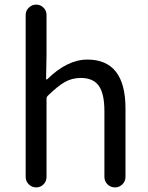

<svg xmlns="http://www.w3.org/2000/svg" viewBox="-20 -816 646 836"><path d="M91.8 -45.9V-751Q91.8 -769.5 105.5 -782.7Q119.1 -795.9 137.7 -795.9Q156.2 -795.9 169.4 -782.7Q182.6 -769.5 182.6 -751V-578.1L180.7 -473.6Q179.7 -471.7 181.6 -470.7Q183.6 -469.7 185.5 -470.7Q272.5 -556.6 360.4 -556.6Q526.4 -556.6 526.4 -343.8V-45.9Q526.4 -26.4 512.7 -13.2Q499 0 480.5 0Q461.9 0 448.2 -13.2Q434.6 -26.4 434.6 -45.9V-332Q434.6 -408.2 410.2 -442.4Q385.7 -476.6 332 -476.6Q293 -476.6 261.7 -458.5Q230.5 -440.4 188.5 -399.4Q182.6 -393.6 182.6 -386.7V-45.9Q182.6 -26.4 169.4 -13.2Q156.2 0 137.7 0Q119.1 0 105.5 -13.2Q91.8 -26.4 91.8 -45.9Z"/></svg>

Font: Gen Jyuu Gothic P Regular
Style: Regular
Weight: 400
Designer: [Source Han Sans]
Ryoko NISHIZUKA  (kana & ideographs); Paul D. Hunt (Latin, Greek & Cyrillic); Wenlong ZHANG  (bopomofo
Version: Version 1.002.20150607